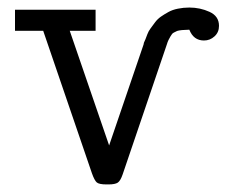

<svg xmlns="http://www.w3.org/2000/svg" viewBox="-20 -484 625 512"><path d="M20 -401.9V-458H234.9V-401.9H166L271 -96.2L362.8 -365.2Q362.8 -365.2 363.8 -370.1Q365.7 -374 367.9 -379.4Q370.1 -384.8 373 -392.8Q376 -400.9 381.6 -408.4Q387.2 -416 393.6 -424.6Q399.9 -433.1 408.9 -439.5Q418 -445.8 429 -451.9Q439.9 -458 454.6 -460.9Q469.2 -463.9 484.9 -463.9Q513.7 -463.9 538.8 -452.4Q564 -440.9 564 -415Q564 -397.9 552 -387Q540 -376 523.9 -376Q496.1 -376 484.9 -404.8Q481.9 -404.8 474.9 -404.3Q467.8 -403.8 465.3 -403.8Q462.9 -403.8 458 -402.8Q453.1 -401.9 451.2 -400.9Q449.2 -399.9 445.1 -397.9Q440.9 -396 439 -393.6Q437 -391.1 434.6 -387Q432.1 -382.8 429.4 -377.4Q426.8 -372.1 424.8 -365.2L307.1 -19Q301.3 -2 294.2 2.9Q287.1 7.8 269 7.8H264.2Q244.1 7.8 238 2.4Q231.9 -2.9 225.1 -22L95.2 -401.9Z"/></svg>

Font: CMU Concrete
Style: Roman
Weight: 500
Version: Version 0.7.0